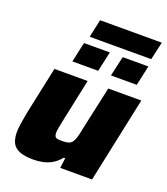

<svg xmlns="http://www.w3.org/2000/svg" viewBox="-154 -961 935 1076"><g transform="rotate(20 313.5 -423.0)"><path d="M173 8Q117 8 86.5 -5Q56 -18 44 -43.5Q32 -69 32 -107Q32 -129 37.5 -162Q43 -195 49 -229L109 -510H307L252 -250Q248 -230 244 -209Q240 -188 240 -178Q240 -164 244.5 -156.5Q249 -149 259 -147Q269 -145 285 -145Q309 -145 323 -149Q337 -153 345.5 -163.5Q354 -174 360 -193Q366 -212 371 -240L430 -510H627L519 0H329L337 -60H328Q307 -34 281.5 -19Q256 -4 228 2Q200 8 173 8ZM419 -584 446 -703H599L573 -584ZM189 -584 215 -703H369L343 -584ZM233 -747 256 -854H624L600 -747Z"/></g></svg>

Font: Saira SemiExpanded ExtraBold
Style: Italic
Weight: 800
Width: 6
Italic angle: -12°
Designer: Hector Gatti with collaboration of the Omnibus-Type team
Foundry: Omnibus-Type
Version: Version 1.101